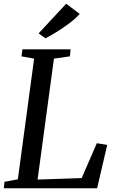

<svg xmlns="http://www.w3.org/2000/svg" viewBox="-24 -1007 621 1027"><path d="M-3.5 0 0 -34.5 71.5 -48 158.5 -693.5 91 -705.5 96 -743H353.5L350 -705.5L264.5 -693.5L177 -46.5L413 -54.5L494 -241L549.5 -232L495.5 0ZM219 -802 182.5 -828.5 330 -987 402.5 -932.5Q380 -907.5 347.2 -882.8Q314.5 -858 280.5 -837Q246.5 -816 219 -802Z"/></svg>

Font: Merriweather 48pt
Style: Italic
Weight: 400
Italic angle: -7.8°
Version: Version 2.101